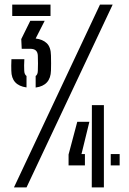

<svg xmlns="http://www.w3.org/2000/svg" viewBox="-20 -820 566 840"><path d="M33.5 -750V-800H201V-750ZM136 -437V-487.5Q145 -493.5 145.5 -509.5Q146 -526 146.2 -542.2Q146.5 -558.5 145.5 -576.5Q144.5 -606.5 113 -606.5H75L73 -649L112.5 -729H175.5L136 -651.5Q166.5 -648 184.5 -631Q202.5 -614 203 -577Q203.5 -561.5 203.5 -542.2Q203.5 -523 203 -511.5Q201.5 -445.5 136 -437ZM96 -437.5Q30 -446.5 29.5 -511Q29 -523 29.2 -533Q29.5 -543 30 -561H86.5Q85.5 -546.5 85.5 -533.8Q85.5 -521 86 -511Q86.5 -494.5 96 -487.5ZM41 0 417.5 -800H473L96 0ZM381.5 0 382 -360H434.5V0ZM280 -96.5V-144L318 -287H371L336.5 -146H351.5V-96.5ZM464.5 -96.5V-146H503.5V-96.5Z"/></svg>

Font: Big Shoulders Stencil Display Medium
Style: Regular
Weight: 500
Designer: Patric King
Foundry: XO Type Co
Version: Version 1.000